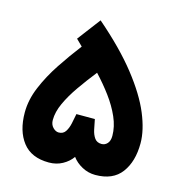

<svg xmlns="http://www.w3.org/2000/svg" viewBox="-101 -766 817 859"><g transform="rotate(15 307.0 -337.0)"><path d="M308.1 -54.7Q291.5 -30.8 263.4 -15.4Q235.4 0 200.7 0Q119.1 0 79.1 -51.8Q39.1 -103.5 39.1 -189Q39.1 -247.6 64.5 -307.9Q89.8 -368.2 128.9 -427Q168 -485.8 209 -539.1L179.7 -567.9L260.3 -674.3Q374 -576.2 443.4 -488Q512.7 -399.9 543.9 -324.7Q575.2 -249.5 575.2 -189Q575.2 -104.5 536.1 -52.2Q497.1 0 415.5 0Q382.8 0 354 -15.6Q325.2 -31.2 308.1 -54.7ZM168.9 -188.5Q168.9 -167.5 181.6 -154.3Q194.3 -141.1 208.5 -141.1Q229 -141.1 239.5 -156.7Q250 -172.4 255.1 -195.6Q260.3 -218.8 264.2 -241.2H349.6Q354 -217.8 358.9 -194.6Q363.8 -171.4 374.8 -156.2Q385.7 -141.1 407.2 -141.1Q422.9 -141.1 433.8 -153.3Q444.8 -165.5 444.8 -188.5Q444.8 -231 425.5 -274.9Q406.2 -318.8 374.5 -361.6Q342.8 -404.3 305.7 -443.8Q269 -397.5 238 -353Q207 -308.6 188 -267.1Q168.9 -225.6 168.9 -188.5Z"/></g></svg>

Font: Vazirmatn FD ExtraBold
Style: Regular
Weight: 800
Designer: Saber Rastikerdar
Foundry: Saber Rastikerdar
Version: Version 33.003